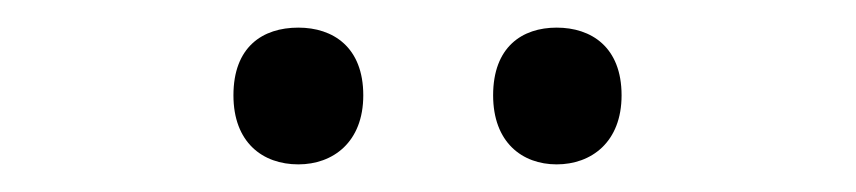

<svg xmlns="http://www.w3.org/2000/svg" viewBox="-20 -750 620 139"><path d="M149 -681C149 -647 170 -631 196 -631C221 -631 243 -647 243 -681C243 -716 221 -730 196 -730C170 -730 149 -716 149 -681ZM337 -681C337 -647 358 -631 383 -631C408 -631 430 -647 430 -681C430 -716 408 -730 383 -730C358 -730 337 -716 337 -681Z"/></svg>

Font: Noto Sans Cuneiform
Style: Regular
Weight: 400
Designer: Monotype Design Team
Foundry: Monotype Imaging Inc.
Version: Version 2.001